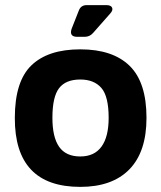

<svg xmlns="http://www.w3.org/2000/svg" viewBox="-20 -716 630 751"><path d="M294 15Q37 15 38 -255Q38 -398 103 -460.5Q168 -523 294 -523Q421 -523 487 -458.5Q553 -394 553 -255Q553 -122 486 -53.5Q419 15 294 15ZM294 -104Q349 -104 377 -142.5Q405 -181 405 -255Q405 -339 376.5 -372Q348 -405 294 -405Q237 -405 211 -371Q185 -337 185 -255Q185 -179 211.5 -141.5Q238 -104 294 -104ZM282 -572Q250 -572 260 -603L288 -674Q296 -696 319 -696H396Q414 -696 418.5 -686Q423 -676 411 -663L344 -587Q331 -572 311 -572Z"/></svg>

Font: Pitagon Sans
Style: Bold
Weight: 700
Designer: Travis Tran
Foundry: Pitagon
Version: Version 1.001; ttfautohint (v1.8.4.7-5d5b);gftools[0.9.26]